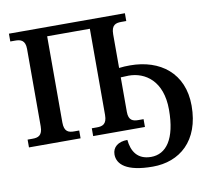

<svg xmlns="http://www.w3.org/2000/svg" viewBox="-99 -825 1296 1187"><g transform="rotate(-10 549.5 -232.0)"><path d="M766 250C934 250 1067 142 1067 -80C1067 -285 923 -391 735 -391C711 -391 688 -390 666 -387V-598C666 -657 694 -665 729 -665H760V-714H32V-665H63C96 -665 126 -657 126 -602V-116C126 -57 97 -49 63 -49H32V0H356V-49H325C290 -49 262 -57 262 -116V-657H530V-116C530 -57 501 -49 467 -49H435V0H760V-49H729C695 -49 666 -56 666 -111V-328C683 -329 701 -330 716 -330C819 -330 925 -261 925 -80C925 106 860 189 766 189C681 189 646 133 639 60C580 60 545 90 545 135C545 197 601 250 766 250Z"/></g></svg>

Font: Noto Serif SemiBold
Style: Regular
Weight: 600
Designer: Monotype Design Team
Foundry: Monotype Imaging Inc.
Version: Version 2.013